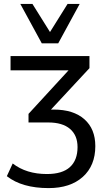

<svg xmlns="http://www.w3.org/2000/svg" viewBox="-20 -774 540 983"><path d="M229 189Q93 189 15 128L45 63Q115 117 220 117Q299 117 338 81.5Q377 46 377 -21Q377 -81 338.5 -114Q300 -147 227 -147H126V-191L331 -414H34V-487H438V-425L241 -213H255Q356 -213 412 -163.5Q468 -114 468 -26Q468 74 404 131.5Q340 189 229 189ZM194 -552 84 -754H146L236 -610L326 -754H388L278 -552Z"/></svg>

Font: Nunito Sans Medium
Style: Regular
Weight: 500
Designer: Vernon Adams
Foundry: Vernon Adams
Version: Version 3.101; ttfautohint (v1.8.4.7-5d5b);gftools[0.9.27]